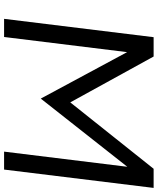

<svg xmlns="http://www.w3.org/2000/svg" viewBox="66 -856 790 963"><g transform="rotate(90 461.5 -375.0)"><path d="M827 -750H923L831 0H741L817 -618L475 -184L242 -617L166 0H75L167 -750H264L494 -332Z"/></g></svg>

Font: Orkney
Style: Italic
Weight: 400
Italic angle: -7°
Designer: Samuel Oakes and Alfredo Marco Pradil
Foundry: Alfredo Marco Pradil
Version: 1.0; ttfautohint (v1.5)